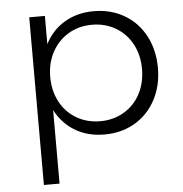

<svg xmlns="http://www.w3.org/2000/svg" viewBox="-52 -576 779 819"><g transform="rotate(-5 337.5 -166.0)"><path d="M631 -261Q631 -185 599 -125Q567 -65 510 -31.5Q453 2 380 2Q308 2 254 -30.5Q200 -63 170 -121V194H103V-524H170V-403Q199 -461 253.5 -493.5Q308 -526 379 -526Q452 -526 509.5 -492.5Q567 -459 599 -398.5Q631 -338 631 -261ZM563 -263Q563 -322 538 -369Q513 -416 468 -442.5Q423 -469 367 -469Q310 -469 265.5 -442.5Q221 -416 195.5 -369Q170 -322 170 -263Q170 -203 195 -156Q220 -109 265 -82.5Q310 -56 367 -56Q423 -56 468 -82.5Q513 -109 538 -156Q563 -203 563 -263Z"/></g></svg>

Font: Gontserrat Light
Style: Regular
Weight: 300
Designer: Julieta Ulanovsky
Foundry: Julieta Ulanovsky
Version: Version 6.001